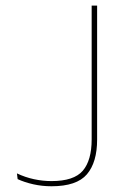

<svg xmlns="http://www.w3.org/2000/svg" viewBox="-20 -659 455 686"><path d="M164 6.5Q130.5 6.5 99.2 -0.5Q68 -7.5 43 -19L40.5 -39.5Q70 -25.5 101.2 -18.8Q132.5 -12 164 -12Q244 -12 275.8 -49Q307.5 -86 307.5 -161V-639H327V-160.5Q327 -79 290.5 -36.2Q254 6.5 164 6.5Z"/></svg>

Font: Anek Devanagari Thin
Style: Regular
Weight: 250
Designer: Kailash Malviya (Devanagari) & Yesha Goshar (Latin)
Foundry: Ek Type
Version: Version 1.003